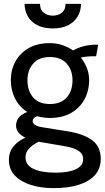

<svg xmlns="http://www.w3.org/2000/svg" viewBox="-20 -723 541 993"><path d="M259 250Q192 250 139.5 233.5Q87 217 56.5 184.5Q26 152 26 104Q26 64 48.5 35.5Q71 7 111 -11Q87 -23 75 -38.5Q63 -54 63 -73Q63 -96 76.5 -114Q90 -132 121 -144Q80 -170 58 -213Q36 -256 36 -309Q36 -362 60 -405.5Q84 -449 129 -474.5Q174 -500 238 -500Q272 -500 302 -490Q332 -480 358 -462Q380 -475 411 -483.5Q442 -492 480 -492Q482 -492 484 -492Q486 -492 488 -492L477 -432Q471 -432 465.5 -432Q460 -432 454 -432Q449 -432 431 -430.5Q413 -429 398 -425Q418 -401 429.5 -371Q441 -341 441 -309Q441 -253 416.5 -208.5Q392 -164 347 -138.5Q302 -113 238 -113Q220 -113 203.5 -115.5Q187 -118 172 -122Q149 -114 149 -96Q149 -85 162 -76.5Q175 -68 204 -64L335 -43Q414 -30 457.5 3Q501 36 501 98Q501 149 471 182.5Q441 216 386.5 233Q332 250 259 250ZM267 170Q336 170 373 152Q410 134 410 100Q410 73 387 57.5Q364 42 320 34L180 10Q153 23 132.5 43Q112 63 112 90Q112 132 154 151Q196 170 267 170ZM238 -185Q295 -185 325 -219Q355 -253 355 -308Q355 -360 325 -394Q295 -428 238 -428Q181 -428 151.5 -394Q122 -360 122 -308Q122 -253 151.5 -219Q181 -185 238 -185ZM253 -576Q203 -576 170.5 -594Q138 -612 122.5 -641Q107 -670 107 -703H187Q187 -672 206.5 -657Q226 -642 253 -642Q280 -642 299.5 -657Q319 -672 319 -703H399Q399 -670 383.5 -641Q368 -612 335.5 -594Q303 -576 253 -576Z"/></svg>

Font: Cabin VF Beta
Style: Regular
Weight: 400
Designer: Pablo Impallari
Foundry: Pablo Impallari. http://www.impallari.com Igino Marini. http://www.ikern.com
Version: Version 2.200